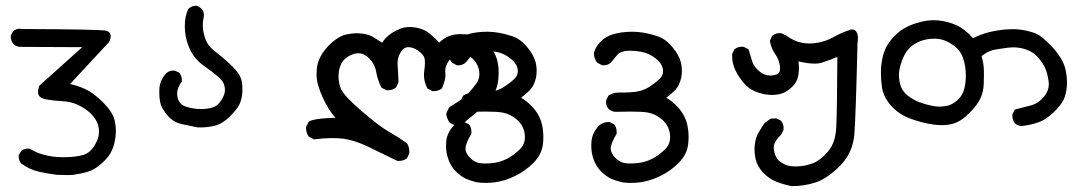

<svg xmlns="http://www.w3.org/2000/svg" viewBox="-20 -324 3693 661"><path d="M378.9 127Q378.9 136.2 377.9 145.5Q374.5 173.3 365.2 193.8Q356 215.3 331.3 237.5Q306.6 259.8 283.7 266.8Q260.7 273.9 232.9 277.8Q224.1 278.8 214.6 278.8Q205.1 278.8 193.4 278.3Q181.6 277.8 175.3 277.8Q143.6 273.9 111.8 266.6Q79.6 258.8 52.7 238.3Q44.4 228.5 44.4 214.8Q44.4 213.4 44.4 210.4L52.7 195.8Q63.5 187.5 75.7 187.5Q78.6 187.5 83 188Q105.5 202.1 129.9 208.5Q161.6 217.3 196.3 217.3Q240.2 217.3 268.1 209Q285.2 203.1 296.4 189.5Q307.6 175.8 314.9 158.7Q320.8 144.5 320.8 129.4Q320.8 107.9 311 90.8Q303.2 76.7 288.8 63.5Q274.4 50.3 250.7 38.1Q227.1 25.9 190.7 23.9Q154.3 22 130.4 16.1Q122.1 13.7 117.2 8.8Q110.8 2.4 110.8 -7.3Q110.8 -17.1 115.7 -29.3L263.2 -161.6L51.8 -162.6Q37.1 -162.6 26.4 -171.9Q17.1 -183.6 17.1 -197.3Q17.1 -199.2 17.1 -201.7L24.9 -216.3Q35.6 -225.1 47.9 -225.1Q51.8 -225.1 56.2 -224.1Q323.7 -223.1 345.2 -218.3Q352.1 -216.3 356.4 -212.4Q361.3 -206.1 361.3 -199.2Q361.3 -190.9 355 -178.7L221.2 -34.7Q248 -28.8 272.9 -17.6Q301.8 -4.4 334.5 28.1Q367.2 60.5 374.5 89.4Q378.9 108.4 378.9 127Z M528.3 -4.9Q528.3 -12.2 528.8 -20Q530.8 -48.3 551.8 -71.3Q562.5 -81.1 576.2 -81.1Q581.5 -81.1 583.5 -80.1L597.2 -73.7Q602.5 -66.9 604.2 -60.8Q606 -54.7 606 -51Q606 -47.4 606 -43.9Q589.8 -21 589.8 -2.4Q589.8 14.2 597.2 26.4Q605 39.6 625.5 44.9Q647.5 51.3 671.4 51.3Q695.3 51.3 710.9 46.4Q725.6 42 735.4 29.8Q745.1 17.6 751 3.4Q754.4 -5.4 754.4 -13.2Q754.4 -21 752.9 -27.3Q750 -43.9 730.7 -60.3Q711.4 -76.7 683.6 -96.2Q654.3 -116.2 639.2 -144Q625 -170.9 619.6 -197.3Q616.2 -215.8 616.2 -233.9Q616.2 -268.6 628.4 -293.5Q639.6 -304.2 654.8 -304.2Q656.2 -304.2 658.7 -304.2L673.3 -294.9Q682.1 -284.7 682.1 -272.5Q682.1 -268.1 681.2 -263.7Q678.2 -250.5 678.2 -239.3Q678.2 -228 679.4 -219.7Q680.7 -211.4 682.6 -204.6Q688 -182.6 697.8 -169.4Q707.5 -156.2 727.5 -141.1Q758.8 -116.7 783.2 -92Q807.6 -67.4 812 -44.9Q814.5 -30.3 814.5 -19.5Q814.5 -8.8 814 -2Q812 19 804.2 35.4Q796.4 51.8 771.7 76.7Q747.1 101.6 719.2 108.9Q695.3 114.7 669.4 114.7Q662.1 114.7 661.1 114.7Q633.8 108.9 606.9 103.5Q578.1 97.7 557.6 74.5Q537.1 51.3 531.7 29.3Q528.3 13.7 528.3 -4.9Z M1060.5 155.8 1043 146.5Q1037.6 138.7 1035.6 131.3Q1033.7 124 1033.7 117.2Q1033.7 115.7 1033.7 112.8L1043 94.7Q1048.8 91.3 1056.2 89.4Q1079.6 83 1135.3 81.5Q1123 68.4 1113.3 53.2Q1087.9 12.7 1074.7 -32.2Q1069.8 -49.3 1069.8 -69.3Q1069.8 -81.5 1071.8 -94.7Q1077.6 -132.8 1114.3 -169.9Q1141.6 -196.8 1167.5 -204.1Q1189 -209.5 1209 -209.5Q1243.7 -209.5 1267.6 -194.8Q1282.2 -186 1295.9 -176.8Q1303.2 -190.4 1319.1 -203.1Q1335 -215.8 1356.9 -224.6Q1371.6 -231 1390.1 -231Q1399.4 -231 1412.1 -229Q1424.8 -227.1 1437.7 -221.4Q1450.7 -215.8 1461.4 -206.5Q1479.5 -191.9 1492.2 -177.2Q1521.5 -206.5 1563.5 -206.5Q1585.4 -206.5 1607.4 -203.6Q1630.9 -200.2 1658.2 -172.9Q1682.1 -148.9 1690.4 -121.1Q1696.8 -99.6 1696.8 -73.2Q1696.8 -64 1695.8 -54.2Q1692.9 -15.6 1672.9 9.3Q1653.3 32.7 1635 50Q1616.7 67.4 1585.4 91.8Q1571.3 106.9 1550.8 106.9Q1547.9 106.9 1544.4 106.9L1527.3 97.7Q1519.5 85.9 1516.1 69.3Q1519.5 56.2 1527.3 44.9Q1544.9 33.7 1560.1 23.9Q1578.6 12.2 1592.8 -3.4Q1606.9 -19 1620.6 -37.6Q1630.4 -51.3 1630.4 -68.8Q1630.4 -100.6 1605 -124Q1588.4 -139.6 1569.8 -139.6Q1558.1 -139.6 1546.9 -134.3Q1534.7 -127.9 1525.4 -114.7Q1512.7 -96.7 1512.7 -80.6Q1512.7 -77.6 1513.2 -74.2Q1513.7 -70.8 1513.7 -66.9Q1513.7 -47.4 1501.5 -20L1500.5 -19Q1489.3 -10.3 1473.1 -10.3Q1471.2 -10.3 1468.3 -10.3L1451.2 -19.5Q1439.5 -43 1439.5 -65.4Q1439.5 -72.8 1441.2 -85Q1442.9 -97.2 1442.9 -106.9Q1442.9 -116.7 1441.9 -122.1Q1439.5 -134.8 1421.4 -148.2Q1403.3 -161.6 1385.7 -161.6Q1369.1 -161.6 1358.9 -143.1Q1348.6 -126.5 1348.6 -104Q1348.6 -100.1 1349.9 -84Q1351.1 -67.9 1352.1 -41L1343.3 -22.9L1342.3 -22Q1331.1 -13.2 1314.9 -13.2Q1313 -13.2 1310.1 -13.2L1293 -22.5Q1279.8 -49.3 1274.9 -77.1Q1270.5 -103.5 1250 -124Q1233.4 -140.6 1213.9 -140.6Q1200.2 -140.6 1186.5 -133.8Q1174.8 -128.4 1165.5 -119.1Q1145.5 -98.6 1145.5 -60.1Q1145.5 -36.1 1154.3 -17.1Q1165.5 7.3 1225.8 59.1Q1286.1 110.8 1317.9 128.9Q1349.6 147 1380.9 168.9Q1389.2 181.6 1389.2 198.2Q1389.2 200.2 1389.2 203.6L1381.3 220.2L1380.4 221.2Q1369.1 230 1353 230Q1351.1 230 1348.1 230Q1298.3 206.1 1250 182.4Q1201.7 158.7 1161.1 153.3Q1144.5 151.4 1120.6 151.4Q1096.7 151.4 1060.5 155.8Z M1610.4 -5.4H1625.5Q1645.5 -5.4 1667 -7.8Q1693.4 -11.2 1713.6 -23.9Q1733.9 -36.6 1750.5 -52.2Q1762.7 -63.5 1762.7 -78.6Q1762.7 -103.5 1736.3 -123.5Q1714.4 -140.6 1688.5 -145.5Q1668.9 -149.4 1650.4 -149.4Q1643.6 -149.4 1637.2 -148.9Q1614.3 -147 1604 -133.8Q1591.8 -118.7 1583 -108.4Q1572.3 -99.1 1557.6 -99.1Q1556.2 -99.1 1553.2 -99.1L1536.6 -107.9Q1524.9 -121.1 1524.9 -138.7Q1524.9 -142.1 1524.9 -143.1Q1531.2 -164.1 1548.3 -181.2Q1565.4 -198.2 1587.9 -205.1Q1617.7 -214.8 1657.7 -214.8Q1697.3 -214.8 1743.7 -199.2Q1771.5 -189.9 1794.4 -162.6Q1817.4 -135.3 1824.2 -108.9Q1827.6 -94.2 1827.6 -81.1Q1827.6 -67.9 1825.2 -56.2Q1819.3 -29.8 1804.2 -13.7Q1792 -1.5 1773.9 12.7Q1794.4 23.4 1814.5 45.9Q1838.9 72.8 1846.2 106Q1850.6 126.5 1850.6 147.9Q1850.6 160.6 1849.1 172.9Q1844.7 208.5 1816.4 236.8Q1788.1 265.1 1752.7 282.2Q1717.3 299.3 1683.1 303.7Q1667.5 305.7 1652.3 305.7Q1633.8 305.7 1620.1 303.2Q1602.1 298.8 1584.5 291.5Q1566.4 283.2 1548.8 265.6Q1531.2 248 1522.5 221.2Q1515.6 200.7 1515.6 178.7Q1515.6 170.9 1516.1 163.6Q1519 132.3 1543 107.4Q1543 107.4 1543.5 107.4Q1556.6 96.2 1574.2 96.2Q1575.7 96.2 1578.6 96.2L1594.2 104L1595.2 105Q1603 115.2 1603 131.3Q1603 133.3 1603 136.2Q1582.5 170.4 1582.5 187.5Q1582.5 203.6 1598.6 219.7Q1614.7 235.8 1632.8 237.8Q1641.6 238.8 1652.3 238.8Q1663.1 238.8 1675.8 237.3Q1700.7 234.9 1725.1 222.7Q1750.5 209.5 1771 188.5Q1787.1 171.9 1787.1 148.4Q1787.1 144 1786.6 139.2Q1783.2 108.9 1760.5 88.6Q1737.8 68.4 1710 63.5Q1691.4 60.1 1650.9 60.1Q1627.9 60.1 1598.6 61Q1598.6 61 1598.1 61Q1585.4 60.1 1575.2 50.8Q1566.4 41 1566.4 27.8Q1566.4 22 1567.4 20L1574.7 4.9L1576.2 4.4Q1590.8 -5.4 1610.4 -5.4Z M2110.4 -5.4H2125.5Q2145.5 -5.4 2167 -7.8Q2193.4 -11.2 2213.6 -23.9Q2233.9 -36.6 2250.5 -52.2Q2262.7 -63.5 2262.7 -78.6Q2262.7 -103.5 2236.3 -123.5Q2214.4 -140.6 2188.5 -145.5Q2168.9 -149.4 2150.4 -149.4Q2143.6 -149.4 2137.2 -148.9Q2114.3 -147 2104 -133.8Q2091.8 -118.7 2083 -108.4Q2072.3 -99.1 2057.6 -99.1Q2056.2 -99.1 2053.2 -99.1L2036.6 -107.9Q2024.9 -121.1 2024.9 -138.7Q2024.9 -142.1 2024.9 -143.1Q2031.2 -164.1 2048.3 -181.2Q2065.4 -198.2 2087.9 -205.1Q2117.7 -214.8 2157.7 -214.8Q2197.3 -214.8 2243.7 -199.2Q2271.5 -189.9 2294.4 -162.6Q2317.4 -135.3 2324.2 -108.9Q2327.6 -94.2 2327.6 -81.1Q2327.6 -67.9 2325.2 -56.2Q2319.3 -29.8 2304.2 -13.7Q2292 -1.5 2273.9 12.7Q2294.4 23.4 2314.5 45.9Q2338.9 72.8 2346.2 106Q2350.6 126.5 2350.6 147.9Q2350.6 160.6 2349.1 172.9Q2344.7 208.5 2316.4 236.8Q2288.1 265.1 2252.7 282.2Q2217.3 299.3 2183.1 303.7Q2167.5 305.7 2152.3 305.7Q2133.8 305.7 2120.1 303.2Q2102.1 298.8 2084.5 291.5Q2066.4 283.2 2048.8 265.6Q2031.2 248 2022.5 221.2Q2015.6 200.7 2015.6 178.7Q2015.6 170.9 2016.1 163.6Q2019 132.3 2043 107.4Q2043 107.4 2043.5 107.4Q2056.6 96.2 2074.2 96.2Q2075.7 96.2 2078.6 96.2L2094.2 104L2095.2 105Q2103 115.2 2103 131.3Q2103 133.3 2103 136.2Q2082.5 170.4 2082.5 187.5Q2082.5 203.6 2098.6 219.7Q2114.7 235.8 2132.8 237.8Q2141.6 238.8 2152.3 238.8Q2163.1 238.8 2175.8 237.3Q2200.7 234.9 2225.1 222.7Q2250.5 209.5 2271 188.5Q2287.1 171.9 2287.1 148.4Q2287.1 144 2286.6 139.2Q2283.2 108.9 2260.5 88.6Q2237.8 68.4 2210 63.5Q2191.4 60.1 2150.9 60.1Q2127.9 60.1 2098.6 61Q2098.6 61 2098.1 61Q2085.4 60.1 2075.2 50.8Q2066.4 41 2066.4 27.8Q2066.4 22 2067.4 20L2074.7 4.9L2076.2 4.4Q2090.8 -5.4 2110.4 -5.4Z M2577.6 190.9Q2577.6 182.1 2578.6 173.8Q2581.5 149.4 2591.3 132.8Q2601.1 116.2 2612.3 99.6L2632.8 84.5L2652.3 83.5L2668.5 91.3Q2674.3 98.6 2676 105Q2677.7 111.3 2677.7 115.2Q2677.7 122.6 2676.8 124.5L2669.4 139.2Q2643.6 164.1 2643.6 184.1Q2643.6 191.4 2646.2 200.9Q2648.9 210.4 2651.4 215.3Q2653.8 220.2 2656.7 223.6L2660.2 228Q2668.9 236.3 2682.6 242.7Q2696.8 249 2718.8 249Q2750.5 249 2780.3 237.3Q2805.2 227.1 2830.6 197.5Q2856 168 2858.9 115.7Q2861.8 63.5 2862.8 -127.9Q2837.4 -117.7 2812.5 -109.4Q2800.8 -105 2784.2 -105Q2761.2 -105 2729 -112.8Q2730.5 -101.1 2730.5 -89.8Q2730.5 -78.6 2729 -68.4Q2725.6 -42.5 2706.3 -24.2Q2687 -5.9 2666.5 -0.5Q2652.8 2.9 2637.7 2.9Q2608.4 2.9 2579.6 -9.3Q2558.1 -18.1 2541 -37.8Q2523.9 -57.6 2512.2 -81.1Q2500.5 -104.5 2500.5 -132.3Q2500.5 -134.8 2500.5 -138.2L2508.3 -153.8L2509.3 -154.8Q2519.5 -163.1 2533.7 -163.1Q2539.6 -163.1 2541.5 -162.1L2557.1 -154.3Q2564 -131.3 2569.8 -111.8Q2575.7 -93.8 2595.2 -77.6Q2612.3 -64 2631.3 -64Q2633.8 -64 2635.7 -64Q2657.2 -65.9 2662.6 -74.7Q2665.5 -80.1 2665.5 -87.4Q2665.5 -94.7 2664.1 -102.5Q2660.2 -122.1 2647.9 -139.2Q2634.8 -158.2 2630.4 -183.6L2638.2 -200.7Q2650.4 -210 2663.6 -210Q2669.4 -210 2671.4 -209L2686.5 -201.7Q2715.8 -180.7 2741.2 -176.8Q2752.9 -174.3 2764.6 -174.3Q2780.3 -174.3 2794.4 -176.8Q2822.3 -181.2 2848.9 -196Q2875.5 -210.9 2904.8 -220.7Q2908.7 -222.7 2911.6 -222.7Q2914.6 -222.7 2916.5 -222.2Q2922.4 -221.7 2925.3 -218.3Q2933.6 -210.4 2933.6 -192.4Q2933.6 -184.6 2932.1 -174.3Q2926.3 73.7 2921.4 136.7Q2916.5 201.7 2872.6 246.1Q2829.1 290 2789.6 303.5Q2750 316.9 2705.1 316.9H2704.6Q2677.2 311 2653.3 301.8Q2627 291.5 2606.9 270Q2586.9 248.5 2581.1 222.7Q2577.6 206.5 2577.6 190.9Z M3465.3 74.7Q3465.3 72.8 3465.3 69.8L3473.6 53.2Q3503.4 45.4 3529.8 38.6Q3554.7 32.2 3574.7 8.3Q3590.8 -11.7 3590.8 -34.2Q3590.8 -38.1 3590.3 -42.5Q3586.4 -70.8 3578.6 -88.6Q3570.8 -106.4 3553.7 -126.5Q3537.1 -145.5 3509.3 -154.8Q3488.3 -161.1 3467.8 -161.1Q3454.1 -161.1 3424.3 -156.2Q3411.6 -154.3 3400.9 -152.3Q3379.9 -147.5 3359.4 -130.9Q3366.7 -105 3367.2 -82.5Q3367.7 -59.6 3366.7 -34.7Q3365.7 -8.3 3355.5 14.4Q3345.2 37.1 3317.1 65.4Q3289.1 93.8 3260.3 102.1Q3242.7 106.9 3222.2 106.9Q3209 106.9 3194.8 105Q3158.7 100.1 3119.6 86.4Q3078.1 72.3 3050.3 42.7Q3022.5 13.2 3016.6 -22Q3012.7 -47.4 3012.7 -72.3Q3012.7 -117.7 3026.4 -151.9Q3037.6 -179.7 3065.2 -205.6Q3092.8 -231.4 3133.8 -244.1Q3165.5 -254.4 3193.8 -254.4Q3201.2 -254.4 3208.5 -253.9Q3242.7 -250.5 3271.5 -237.8Q3299.8 -225.6 3330.1 -192.4Q3357.4 -206.5 3385.7 -213.4Q3414.1 -220.2 3443.4 -222.7Q3454.6 -223.6 3468.5 -223.6Q3482.4 -223.6 3498 -221.2Q3522.9 -217.3 3543.9 -209.5Q3565.4 -201.7 3601.6 -163.1Q3637.7 -124.5 3647 -89.8Q3653.3 -64 3653.3 -41Q3653.3 -33.2 3652.8 -25.9Q3649.9 3.4 3641.1 20.5Q3631.3 39.6 3605.7 64.2Q3580.1 88.9 3553.2 97.7Q3526.4 106.9 3496.1 109.9Q3482.9 108.9 3473.6 100.1Q3465.3 88.9 3465.3 74.7ZM3305.2 -63.5Q3305.2 -96.2 3295.4 -125Q3287.6 -147.9 3268.6 -163.1Q3249.5 -178.7 3228.5 -186Q3213.4 -190.9 3195.8 -190.9Q3190.4 -190.9 3184.1 -190.4Q3159.7 -188 3141.1 -179.2Q3120.6 -169.4 3107.2 -154.5Q3093.8 -139.6 3084.2 -112.1Q3074.7 -84.5 3074.7 -65.9Q3074.7 -44.9 3082 -24.9Q3088.4 -8.3 3105.2 5.1Q3122.1 18.6 3143.6 27.3Q3165.5 35.6 3189.9 40.5Q3200.7 43 3214.1 43Q3227.5 43 3243.7 39.6Q3262.7 34.2 3279.3 17.8Q3295.9 1.5 3300.8 -22.9Q3305.2 -43 3305.2 -63.5Z"/></svg>

Font: Bakudai
Style: Medium
Weight: 500
Version: Version 1.48